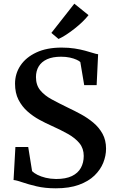

<svg xmlns="http://www.w3.org/2000/svg" viewBox="-20 -1010 626 1041"><path d="M282.5 11Q224 11 178.5 0.2Q133 -10.5 101.5 -21.5Q70 -32.5 53.5 -34L63.5 -213H133L154 -82Q164.5 -71.5 183.2 -62Q202 -52.5 227.5 -46.2Q253 -40 284 -39.5Q337 -39.5 370 -55.5Q403 -71.5 418.5 -99.8Q434 -128 434 -164.5Q434 -205 411 -233.2Q388 -261.5 348 -284Q308 -306.5 257.5 -329Q227 -342.5 193 -361Q159 -379.5 129 -406Q99 -432.5 80.2 -469.2Q61.5 -506 61.5 -556.5Q61.5 -610.5 91 -654.8Q120.5 -699 177 -725.5Q233.5 -752 314 -752Q353 -752 384.8 -747Q416.5 -742 441.2 -735.2Q466 -728.5 483.8 -722.8Q501.5 -717 512 -716L504 -548.5H436.5L415.5 -673.5Q410 -679.5 395.2 -686.2Q380.5 -693 359 -697.8Q337.5 -702.5 311 -702.5Q265.5 -702.5 235.2 -688.8Q205 -675 190 -650.2Q175 -625.5 175 -592Q175 -549 198 -520.8Q221 -492.5 260.8 -471Q300.5 -449.5 350 -425.5Q384 -409.5 419.8 -390Q455.5 -370.5 486.2 -344.8Q517 -319 536 -284.5Q555 -250 555 -204Q555 -165.5 539.8 -127.5Q524.5 -89.5 492.2 -58.2Q460 -27 408 -8Q356 11 282.5 11ZM297 -799 258.5 -831.5 383 -990 460 -928Q446.5 -910.5 426.8 -891.5Q407 -872.5 384.5 -854.8Q362 -837 339.8 -822.5Q317.5 -808 298 -799Z"/></svg>

Font: Merriweather 48pt SemiBold
Style: Regular
Weight: 600
Version: Version 2.100